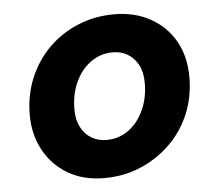

<svg xmlns="http://www.w3.org/2000/svg" viewBox="-43 -556 702 615"><g transform="rotate(-5 308.0 -248.0)"><path d="M268 12Q202 12 152.5 -17Q103 -46 75.5 -96.5Q48 -147 48 -210Q48 -273 70.5 -327.5Q93 -382 133.5 -422.5Q174 -463 228.5 -485.5Q283 -508 345 -508Q411 -508 461.5 -480Q512 -452 540 -402.5Q568 -353 568 -287Q568 -224 545.5 -169.5Q523 -115 481.5 -74.5Q440 -34 386 -11Q332 12 268 12ZM286 -109Q326 -109 357 -131.5Q388 -154 406 -193Q424 -232 424 -281Q424 -315 411.5 -338.5Q399 -362 378 -374.5Q357 -387 330 -387Q291 -387 259.5 -364.5Q228 -342 210 -303Q192 -264 192 -215Q192 -182 204.5 -158Q217 -134 238.5 -121.5Q260 -109 286 -109Z"/></g></svg>

Font: DM Sans 24pt ExtraBold
Style: Italic
Weight: 800
Italic angle: -10°
Designer: Colophon Foundry, Jonny Pinhorn
Foundry: Colophon Foundry
Version: Version 4.004;gftools[0.9.30]